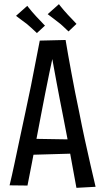

<svg xmlns="http://www.w3.org/2000/svg" viewBox="-20 -896 504 922"><path d="M347 6Q337 -48 326.5 -106Q316 -164 305 -224Q294 -284 282 -343Q274 -383 266.5 -422Q259 -461 252 -498.5Q245 -536 238.5 -572Q232 -608 226 -641L171 -701L295 -704Q300 -671 307.5 -631Q315 -591 323 -546Q331 -501 340.5 -454Q350 -407 360 -359Q373 -292 387 -227.5Q401 -163 414.5 -104.5Q428 -46 439 1ZM106 -152V-230L350 -226V-159ZM112 -5 26 -6Q37 -51 49 -108Q61 -165 74.5 -228.5Q88 -292 102 -357Q116 -421 128.5 -483Q141 -545 151.5 -601Q162 -657 171 -701L295 -704L236 -635Q227 -593 217 -546Q207 -499 197.5 -449.5Q188 -400 178 -349Q167 -290 155.5 -231Q144 -172 133.5 -115Q123 -58 112 -5ZM309 -745Q309 -745 301 -752.5Q293 -760 282 -770.5Q271 -781 260 -789Q250 -797 238 -806Q226 -815 217.5 -821.5Q209 -828 209 -828L263 -876Q263 -876 269.5 -867.5Q276 -859 286 -847.5Q296 -836 306 -825Q317 -814 326.5 -803.5Q336 -793 342 -787Q348 -781 347 -781ZM157 -737Q158 -737 149.5 -744.5Q141 -752 130 -762.5Q119 -773 109 -781Q98 -789 86 -798Q74 -807 65.5 -813.5Q57 -820 57 -820L111 -868Q111 -868 117.5 -859.5Q124 -851 134 -839.5Q144 -828 154 -817Q165 -806 174.5 -795.5Q184 -785 190 -779Q196 -773 196 -773Z"/></svg>

Font: Truculenta Medium
Style: Regular
Weight: 500
Version: Version 1.002